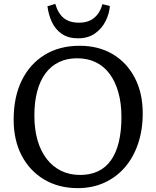

<svg xmlns="http://www.w3.org/2000/svg" viewBox="-20 -948 800 982"><path d="M377.9 14.2Q279.8 14.2 205.8 -30Q131.8 -74.2 90.8 -152.6Q49.8 -231 49.8 -335.9Q49.8 -452.1 91.3 -536.6Q132.8 -621.1 208.5 -667.5Q284.2 -713.9 387.2 -713.9Q484.4 -713.9 556.6 -670.9Q628.9 -627.9 669.4 -550Q710 -472.2 710 -368.2Q710 -283.2 686 -212.6Q662.1 -142.1 618.2 -91.6Q574.2 -41 513.2 -13.4Q452.1 14.2 377.9 14.2ZM390.1 -53.2Q441.9 -53.2 481.4 -72Q521 -90.8 547.6 -128.4Q574.2 -166 587.6 -221.4Q601.1 -276.9 601.1 -349.1Q601.1 -419.9 585.4 -475.3Q569.8 -530.8 541 -569.8Q512.2 -608.9 470.2 -629.4Q428.2 -649.9 374 -649.9Q322.3 -649.9 281.7 -630.4Q241.2 -610.8 213.1 -573.5Q185.1 -536.1 170.4 -481.4Q155.8 -426.8 155.8 -356.9Q155.8 -287.1 171.9 -231Q188 -174.8 219 -135Q250 -95.2 293 -74.2Q335.9 -53.2 390.1 -53.2ZM378.9 -752Q329.1 -752 295.9 -774.9Q262.7 -797.9 245.4 -835.4Q228 -873 222.7 -916L262.7 -928.2Q276.9 -879.4 305.9 -855.7Q335 -832 383.8 -832Q433.6 -832 463.1 -857.9Q492.7 -883.8 503.9 -926.8L542 -917Q539.1 -877.9 520 -839.8Q501 -801.8 465.8 -776.9Q430.7 -752 378.9 -752Z"/></svg>

Font: Literata
Style: Regular
Weight: 400
Designer: Latin by Veronika Burian and Jose Scaglione. Greek by Irene Vlachou. Cyrillic by Vera Evstafieva.
Foundry: TypeTogether
Version: Version 3.002